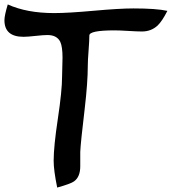

<svg xmlns="http://www.w3.org/2000/svg" viewBox="-24 -812 775 866"><path d="M616 -670Q596 -670 555 -672.5Q514 -675 493 -675Q379 -675 379 -652Q379 -629 375.5 -584Q372 -539 372 -516Q372 -441 358 -321Q340 -171 338 -127Q338 -131 338 -62Q338 -14 310 6Q295 17 234 34Q218 -44 218 -87Q218 -151 237 -277Q256 -403 256 -467Q256 -481 257 -509.5Q258 -538 258 -552Q258 -601 248 -623Q233 -654 190 -654Q172 -654 136 -650Q100 -646 82 -646Q-4 -646 -4 -721Q-4 -742 11 -792Q97 -753 220 -753Q283 -753 399 -763.5Q515 -774 578 -774Q681 -774 731 -763Q707 -716 687 -697Q658 -670 616 -670Z"/></svg>

Font: Wortlaut AH
Style: SemiBold
Weight: 600
Designer: Andreas Höfeld
Foundry: Fontgrube AH
Version: Version 2.59